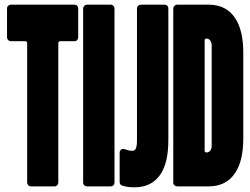

<svg xmlns="http://www.w3.org/2000/svg" viewBox="-20 -796 1069 820"><path d="M96 -16V-613Q96 -616 93.5 -618Q91 -620 88 -620H27Q20 -620 15 -625Q10 -630 10 -637V-760Q10 -767 15 -771.5Q20 -776 27 -776H298Q305 -776 309.5 -771.5Q314 -767 314 -760V-637Q314 -630 309.5 -625Q305 -620 298 -620H237Q234 -620 231.5 -618Q229 -616 229 -613V-16Q229 -10 224.5 -5Q220 0 213 0H112Q105 0 100.5 -5Q96 -10 96 -16Z M352 -776H453Q460 -776 464.5 -771Q469 -766 469 -760V-16Q469 -9 464.5 -4.5Q460 0 453 0H352Q345 0 340 -4.5Q335 -9 335 -16V-760Q335 -766 340 -771Q345 -776 352 -776Z M554 4Q529 4 510 -1Q507 -2 503 -3Q491 -6 491 -19V-144Q491 -152 497 -157Q504 -162 512 -159L525 -155Q533 -152 543 -152Q554 -152 558 -158Q565 -168 565 -195V-760Q565 -767 570 -771.5Q575 -776 582 -776H683Q690 -776 694.5 -771.5Q699 -767 699 -760V-198Q699 -101 665 -51Q628 4 554 4Z M737 -776H871Q946 -776 984 -719Q1019 -667 1019 -571V-205Q1019 -109 984 -57Q946 0 871 0H737Q730 0 725 -4.5Q720 -9 720 -16V-760Q720 -766 725 -771Q730 -776 737 -776ZM860 -145H863Q872 -145 878 -153Q884 -161 884 -173V-603Q884 -614 878 -622.5Q872 -631 863 -631H860Q857 -631 855.5 -628.5Q854 -626 854 -623V-153Q854 -150 855.5 -147.5Q857 -145 860 -145Z"/></svg>

Font: Grith.
Style: Regular
Weight: 400
Designer: Yosi Nasution
Version: Version 1.000;hotconv 1.0.109;makeotfexe 2.5.65596